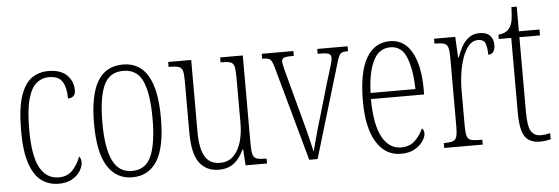

<svg xmlns="http://www.w3.org/2000/svg" viewBox="-46 -792 2731 938"><g transform="rotate(-5 1320.0 -323.5)"><path d="M208 10Q161 10 125 -15.5Q89 -41 68 -101Q47 -161 47 -263Q47 -371 67 -432Q87 -493 122.5 -518Q158 -543 205 -543Q264 -543 295 -513Q326 -483 326 -438Q326 -418 315.5 -409.5Q305 -401 289 -401Q289 -455 270.5 -484Q252 -513 205 -513Q170 -513 143.5 -491Q117 -469 102 -415Q87 -361 87 -264Q87 -136 119 -78.5Q151 -21 211 -21Q255 -21 281 -50.5Q307 -80 318 -114Q323 -109 325.5 -102.5Q328 -96 328 -84Q328 -65 314.5 -43Q301 -21 274.5 -5.5Q248 10 208 10Z M569 10Q491 10 448 -57.5Q405 -125 405 -267Q405 -406 445.5 -474.5Q486 -543 571 -543Q733 -543 733 -267Q733 -123 691 -56.5Q649 10 569 10ZM570 -21Q638 -21 665 -84Q692 -147 692 -267Q692 -390 664.5 -451Q637 -512 569 -512Q501 -512 473.5 -451Q446 -390 446 -267Q446 -146 475.5 -83.5Q505 -21 570 -21Z M994 10Q932 10 898.5 -35Q865 -80 865 -184V-440Q865 -473 860 -488Q855 -503 840 -507.5Q825 -512 796 -512H792V-536H905V-184Q905 -103 928 -63Q951 -23 1002 -23Q1042 -23 1067.5 -48Q1093 -73 1105.5 -114.5Q1118 -156 1118 -206V-425Q1118 -465 1114 -483.5Q1110 -502 1095.5 -507Q1081 -512 1050 -512H1047V-536H1158V-103Q1158 -66 1163 -49.5Q1168 -33 1183 -28.5Q1198 -24 1227 -24H1230V0H1125L1120 -78H1116Q1098 -37 1068.5 -13.5Q1039 10 994 10Z M1309 -462Q1300 -495 1290.5 -503.5Q1281 -512 1251 -512V-536H1406V-512H1392Q1366 -512 1356.5 -507Q1347 -502 1347 -490Q1347 -479 1353.5 -453.5Q1360 -428 1366 -407L1418 -213Q1426 -185 1434.5 -151.5Q1443 -118 1450.5 -87Q1458 -56 1462 -37Q1467 -57 1479 -102Q1491 -147 1511 -213L1556 -367Q1572 -418 1580.5 -446.5Q1589 -475 1589 -487Q1589 -500 1579 -506Q1569 -512 1541 -512H1523V-536H1672V-512H1668Q1652 -512 1643 -508.5Q1634 -505 1628 -493.5Q1622 -482 1615 -457L1478 0H1437Z M1887 10Q1810 10 1766.5 -61Q1723 -132 1723 -262Q1723 -403 1763.5 -473Q1804 -543 1879 -543Q1950 -543 1987 -476.5Q2024 -410 2024 -294V-269H1763Q1764 -143 1797.5 -82Q1831 -21 1890 -21Q1933 -21 1959 -47Q1985 -73 1998 -104Q2002 -102 2005.5 -96.5Q2009 -91 2009 -80Q2009 -63 1995 -42Q1981 -21 1954 -5.5Q1927 10 1887 10ZM1984 -299Q1982 -394 1958.5 -453.5Q1935 -513 1879 -513Q1823 -513 1795 -455.5Q1767 -398 1764 -299Z M2099 0V-24H2101Q2128 -24 2142.5 -28.5Q2157 -33 2162 -49Q2167 -65 2167 -100V-437Q2167 -471 2162 -487Q2157 -503 2142 -507.5Q2127 -512 2099 -512H2096V-536H2200L2205 -434H2208Q2217 -459 2230.5 -484.5Q2244 -510 2265.5 -527Q2287 -544 2319 -544Q2354 -544 2370.5 -526Q2387 -508 2387 -480Q2387 -461 2379 -448Q2371 -435 2353 -435Q2353 -466 2346 -488.5Q2339 -511 2308 -511Q2283 -511 2264 -489.5Q2245 -468 2232.5 -432.5Q2220 -397 2214 -355.5Q2208 -314 2208 -274V-99Q2208 -64 2213 -48.5Q2218 -33 2232 -28.5Q2246 -24 2275 -24H2288V0Z M2569 10Q2517 10 2494.5 -23Q2472 -56 2472 -142V-507H2411V-528Q2449 -532 2465 -554Q2478 -571 2481.5 -596Q2485 -621 2486 -657H2512V-536H2613V-507H2512V-141Q2512 -70 2527.5 -45.5Q2543 -21 2574 -21Q2587 -21 2597.5 -22.5Q2608 -24 2621 -27V3Q2609 6 2595.5 8Q2582 10 2569 10Z"/></g></svg>

Font: Noto Serif Myanmar ExtraCondensed ExtraLight
Style: Regular
Weight: 200
Width: 2
Designer: Ben Mitchell and the Monotype Design Team
Foundry: Monotype Imaging Inc.
Version: Version 2.106; ttfautohint (v1.8.4.7-5d5b)